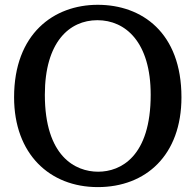

<svg xmlns="http://www.w3.org/2000/svg" viewBox="-20 -762 807 792"><path d="M38.1 -360.8C38.1 -127 184.6 9.8 383.3 9.8C582 9.8 728.5 -122.1 728.5 -360.8C728.5 -627.9 564.9 -742.2 383.3 -742.2C201.7 -742.2 38.1 -623 38.1 -360.8ZM384.8 -53.7C291 -53.7 165 -116.7 165 -371.1C165 -587.9 265.6 -678.7 381.8 -678.7C498 -678.7 601.6 -587.9 601.6 -371.1C601.6 -116.7 478.5 -53.7 384.8 -53.7Z"/></svg>

Font: Arbutus Slab
Style: Regular
Weight: 400
Designer: Karolina Lach
Foundry: Karolina Lach
Version: Version 1.001